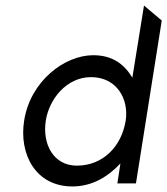

<svg xmlns="http://www.w3.org/2000/svg" viewBox="-20 -661 603 692"><path d="M145 -226C157 -304 220 -383 308 -383C401 -383 445 -304 433 -226C418 -133 351 -64 257 -64C173 -64 132 -141 145 -226ZM67 -226C48 -107 107 11 241 11C315 11 372 -27 414 -72L403 0H470L563 -587L499 -641L457 -381C430 -426 389 -462 316 -462C212 -462 89 -368 67 -226Z"/></svg>

Font: Charger Sport
Style: Obl
Weight: 400
Designer: Jasper
Foundry: Cannot Into Space Fonts
Version: Version 1.1